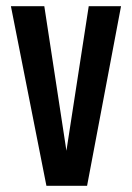

<svg xmlns="http://www.w3.org/2000/svg" viewBox="-20 -598 425 618"><path d="M15.1 -578.1H122.6L193.8 -112.8L265.6 -578.1H369.6L260.3 0H129.4Z"/></svg>

Font: Oswald Regular
Style: Regular
Weight: 400
Designer: Vernon Adams
Foundry: Vernon Adams
Version: 3.0; ttfautohint (v0.95) -l 8 -r 50 -G 200 -x 0 -w "G" -W -c